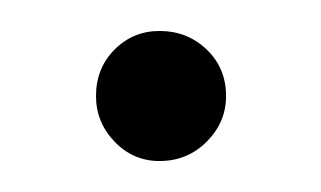

<svg xmlns="http://www.w3.org/2000/svg" viewBox="-20 -406 207 124"><path d="M83 -302Q66 -302 54 -314.5Q42 -327 42 -344Q42 -362 54 -374Q66 -386 83 -386Q101 -386 113.5 -374Q126 -362 126 -344Q126 -327 113.5 -314.5Q101 -302 83 -302Z"/></svg>

Font: DM Sans 12pt ExtraLight
Style: Regular
Weight: 250
Version: Version 4.004;gftools[0.9.30]